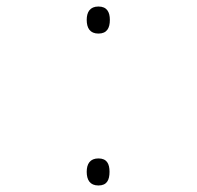

<svg xmlns="http://www.w3.org/2000/svg" viewBox="-20 -557 603 589"><path d="M282 -454C308 -454 317 -471 317 -496C317 -520 308 -537 282 -537C256 -537 246 -520 246 -496C246 -471 256 -454 282 -454ZM282 12C308 12 316 -5 316 -30C316 -54 308 -71 282 -71C256 -71 246 -54 246 -30C246 -5 256 12 282 12Z"/></svg>

Font: Noto Sans Mono SemiCondensed ExtraLight
Style: Regular
Weight: 200
Width: 4
Designer: Monotype Design Team
Foundry: Monotype Imaging Inc.
Version: Version 2.014